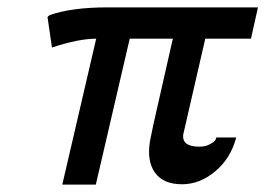

<svg xmlns="http://www.w3.org/2000/svg" viewBox="-20 -492 720 521"><path d="M109 -445Q110 -448 115 -451Q174 -472 272 -472H680L661 -387H537L477 -126Q474 -94 521 -94Q539 -94 550 -101Q562 -107 565 -113Q565 -114 566 -116Q567 -118 567 -119H621Q606 -62 564 -27Q522 8 474 8Q423 8 400.5 -23.5Q378 -55 387 -109Q393 -142 412 -224L449 -387H332L240 9H149L241 -387Q193 -387 121 -363Z"/></svg>

Font: Coval
Style: Book Italic
Weight: 350
Foundry: Context Ltd
Version: Version 001.000